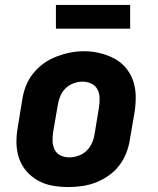

<svg xmlns="http://www.w3.org/2000/svg" viewBox="-20 -748 640 776"><path d="M256 8Q224 8 192.5 2.5Q161 -3 134 -18Q107 -33 87 -56Q67 -79 57 -108.5Q47 -138 46.5 -170.5Q46 -203 52 -235L70 -345Q74 -373 84.5 -400Q95 -427 113.5 -450.5Q132 -474 156.5 -491.5Q181 -509 208.5 -519.5Q236 -530 263.5 -535.5Q291 -541 320 -541Q352 -541 383 -533.5Q414 -526 441 -512Q468 -498 488 -474.5Q508 -451 518 -421.5Q528 -392 528.5 -359.5Q529 -327 524 -295L505 -185Q501 -157 490.5 -130Q480 -103 462 -79.5Q444 -56 419.5 -38.5Q395 -21 367.5 -10.5Q340 0 312 4Q284 8 256 8ZM259 -112Q277 -112 295.5 -118Q314 -124 328.5 -137.5Q343 -151 351 -168.5Q359 -186 362 -204L380 -314Q383 -333 382.5 -352Q382 -371 374 -386.5Q366 -402 349.5 -410Q333 -418 314 -418Q296 -418 278 -411.5Q260 -405 246 -392Q232 -379 224.5 -361.5Q217 -344 214 -326L195 -216Q192 -197 192.5 -178.5Q193 -160 200.5 -144Q208 -128 224 -120Q240 -112 259 -112ZM506 -632H206V-728H506Z"/></svg>

Font: Iosevka Curly Heavy Extended
Style: Italic
Weight: 900
Width: 7
Italic angle: -9°
Monospace: yes
Designer: Belleve Invis
Foundry: Belleve Invis
Version: Version 11.1.0; ttfautohint (v1.8.3)